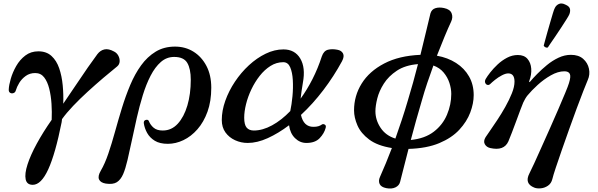

<svg xmlns="http://www.w3.org/2000/svg" viewBox="-20 -809 3414 1096"><path d="M167 246Q133 246 126.5 214.5Q120 183 137 130Q154 77 190 11Q226 -55 275 -125Q277 -170 274 -216.5Q271 -263 261 -303Q251 -343 232 -367.5Q213 -392 181 -392Q150 -392 127 -375.5Q104 -359 90 -336Q76 -313 70 -292Q67 -281 56.5 -277.5Q46 -274 37.5 -279.5Q29 -285 30 -299Q31 -323 41.5 -359.5Q52 -396 72.5 -432Q93 -468 124.5 -492Q156 -516 199 -516Q245 -516 274 -489.5Q303 -463 318 -419Q333 -375 338 -322Q343 -269 341 -217Q375 -266 411.5 -321Q448 -376 481.5 -424Q515 -472 536 -500Q553 -522 576.5 -527Q600 -532 631 -515Q647 -507 655.5 -491Q664 -475 663 -458Q662 -441 649 -430Q614 -402 570 -364.5Q526 -327 481 -286Q436 -245 397.5 -204.5Q359 -164 334 -129Q333 -125 333 -120.5Q333 -116 332 -112Q296 69 255.5 157.5Q215 246 167 246Z M584 239Q554 234 545.5 215.5Q537 197 555 166Q579 125 598.5 67.5Q618 10 636.5 -57Q655 -124 676 -192.5Q697 -261 723.5 -324Q750 -387 785.5 -436Q821 -485 868.5 -514Q916 -543 979 -543Q1038 -543 1084.5 -514Q1131 -485 1158.5 -432.5Q1186 -380 1186 -308Q1186 -231 1164.5 -171.5Q1143 -112 1107 -71Q1071 -30 1027 -9Q983 12 938 12Q892 12 863.5 -5.5Q835 -23 820 -50Q805 -77 801 -105Q799 -121 812.5 -124.5Q826 -128 830 -117Q839 -95 857.5 -79.5Q876 -64 909 -64Q959 -64 994.5 -102.5Q1030 -141 1049.5 -206.5Q1069 -272 1069 -354Q1069 -416 1049 -450Q1029 -484 974 -484Q931 -484 898 -455Q865 -426 839.5 -376.5Q814 -327 795 -265Q776 -203 761 -137Q746 -71 733 -9Q720 53 708 104Q696 155 683 185Q669 217 647 231Q625 245 584 239Z M1394 7Q1356 7 1322 -8.5Q1288 -24 1267 -53Q1246 -82 1246 -124Q1246 -177 1266 -233.5Q1286 -290 1321 -342.5Q1356 -395 1401 -436.5Q1446 -478 1496.5 -502.5Q1547 -527 1598 -527Q1663 -527 1694 -475Q1725 -423 1709 -337Q1705 -312 1701.5 -289.5Q1698 -267 1696 -246Q1733 -297 1764 -358Q1795 -419 1817 -487Q1828 -519 1852 -525Q1876 -531 1906 -525Q1929 -521 1938 -504Q1947 -487 1932 -459Q1886 -374 1826 -295Q1766 -216 1698 -153Q1713 -85 1769 -85Q1786 -85 1797.5 -88.5Q1809 -92 1817 -98Q1824 -103 1833.5 -98Q1843 -93 1839 -79Q1831 -48 1805 -20.5Q1779 7 1729 7Q1692 7 1664 -20.5Q1636 -48 1630 -94Q1569 -48 1508.5 -20.5Q1448 7 1394 7ZM1429 -64Q1479 -64 1533 -93.5Q1587 -123 1637 -175Q1645 -212 1649.5 -259.5Q1654 -307 1651.5 -351.5Q1649 -396 1636.5 -425Q1624 -454 1597 -454Q1558 -454 1524 -432.5Q1490 -411 1462.5 -376Q1435 -341 1415 -299Q1395 -257 1384.5 -214.5Q1374 -172 1374 -137Q1374 -97 1388 -80.5Q1402 -64 1429 -64Z M2185 265Q2155 259 2147 241Q2139 223 2149 201Q2183 125 2217 36Q2135 23 2087.5 -12.5Q2040 -48 2020.5 -93Q2001 -138 2001 -179Q2001 -262 2044.5 -332Q2088 -402 2173 -446.5Q2258 -491 2380 -496Q2401 -581 2416.5 -646.5Q2432 -712 2437 -732Q2444 -756 2466 -762.5Q2488 -769 2515 -763Q2549 -756 2558 -733Q2567 -710 2555 -685Q2539 -651 2518 -600.5Q2497 -550 2474 -491Q2536 -480 2583.5 -449.5Q2631 -419 2657.5 -372.5Q2684 -326 2684 -266Q2684 -219 2664.5 -167Q2645 -115 2602 -68.5Q2559 -22 2487.5 8Q2416 38 2312 41Q2297 100 2284.5 148.5Q2272 197 2264 229Q2259 250 2237.5 260.5Q2216 271 2185 265ZM2237 -18Q2255 -69 2273 -123Q2291 -177 2308 -235Q2323 -285 2338 -338Q2353 -391 2366 -443Q2293 -437 2245.5 -405.5Q2198 -374 2171 -331.5Q2144 -289 2133.5 -246.5Q2123 -204 2123 -174Q2123 -124 2152.5 -79.5Q2182 -35 2237 -18ZM2325 -10Q2405 -18 2456 -57Q2507 -96 2531.5 -154Q2556 -212 2556 -273Q2556 -303 2545.5 -335.5Q2535 -368 2512.5 -395Q2490 -422 2454 -435Q2436 -386 2419 -335.5Q2402 -285 2388 -235Q2371 -178 2355 -120.5Q2339 -63 2325 -10Z M3030 262Q2972 239 3002 181Q3011 164 3029 124.5Q3047 85 3070.5 32.5Q3094 -20 3119.5 -77Q3145 -134 3167.5 -186.5Q3190 -239 3206.5 -278.5Q3223 -318 3228 -335Q3240 -373 3232.5 -387.5Q3225 -402 3202 -402Q3165 -402 3124.5 -379Q3084 -356 3049 -324Q3014 -292 2991 -264Q2985 -257 2978 -245Q2971 -233 2967 -224Q2961 -211 2950.5 -182Q2940 -153 2927 -118.5Q2914 -84 2902 -52Q2890 -20 2882 -2Q2857 54 2778 36Q2757 31 2747.5 14Q2738 -3 2752 -26Q2758 -35 2776 -61Q2794 -87 2818 -123Q2842 -159 2864.5 -199Q2887 -239 2902 -276.5Q2917 -314 2917 -343Q2917 -390 2881 -390Q2866 -390 2845 -379Q2824 -368 2806 -353.5Q2788 -339 2779 -330Q2771 -322 2762 -324.5Q2753 -327 2749.5 -337Q2746 -347 2753 -359Q2761 -373 2778.5 -395.5Q2796 -418 2820.5 -441Q2845 -464 2874.5 -479.5Q2904 -495 2936 -495Q2972 -495 2991 -473Q3010 -451 3012.5 -417Q3015 -383 3001 -346Q3000 -342 3001.5 -340.5Q3003 -339 3006 -343Q3021 -361 3046 -386.5Q3071 -412 3102 -437.5Q3133 -463 3168 -479.5Q3203 -496 3239 -496Q3283 -496 3309 -473Q3335 -450 3342 -416.5Q3349 -383 3335 -352Q3327 -333 3310 -290Q3293 -247 3272 -190Q3251 -133 3229 -71.5Q3207 -10 3187 47.5Q3167 105 3152.5 148.5Q3138 192 3133 213Q3127 238 3108 251Q3089 264 3067 266Q3045 268 3030 262ZM3107.2 -538Q3100.6 -535.4 3093.2 -539.2Q3085.8 -543 3083.7 -548.7Q3084.8 -552.8 3090.3 -573.3Q3095.8 -593.8 3103.9 -622.7Q3112 -651.6 3120.6 -680.8Q3129.1 -710 3136 -733.1Q3142.9 -756.1 3147 -763.1Q3154.1 -778.7 3170 -786.2Q3185.9 -793.6 3207.2 -782.8Q3231.6 -772.6 3233.9 -756.6Q3236.2 -740.6 3229 -725Q3225.5 -717.1 3212.8 -697.1Q3200.1 -677.1 3183.3 -651.2Q3166.5 -625.3 3149.6 -600.6Q3132.7 -575.8 3120.7 -558.5Q3108.8 -541.2 3107.2 -538Z"/></svg>

Font: Zen Old Mincho Black
Style: Regular
Weight: 900
Designer: Yoshimichi Ohira
Foundry: Positype
Version: Version 1.001